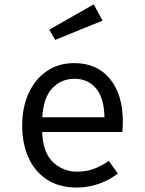

<svg xmlns="http://www.w3.org/2000/svg" viewBox="-20 -837 655 869"><path d="M170.8 -239.5Q174.4 -145.6 220.3 -102.8Q266.2 -60 328.7 -60Q370.3 -60 403.6 -72.3Q436.9 -84.6 472.8 -108.7L513.3 -51.8Q475.9 -22.1 427.2 -5.1Q378.5 11.8 327.7 11.8Q248.7 11.8 193.6 -23.6Q138.5 -59 109.5 -122.3Q80.5 -185.6 80.5 -269.2Q80.5 -351.3 109.5 -414.9Q138.5 -478.5 191.5 -514.9Q244.6 -551.3 316.4 -551.3Q418.5 -551.3 477.2 -480.5Q535.9 -409.7 535.9 -286.7Q535.9 -272.8 535.1 -260.5Q534.4 -248.2 533.8 -239.5ZM317.4 -480.5Q257.4 -480.5 216.9 -437.9Q176.4 -395.4 171.3 -306.2H452.8Q451.3 -392.8 414.9 -436.7Q378.5 -480.5 317.4 -480.5ZM404.1 -817.4 444.1 -743.6 229.7 -656.4 203.1 -702.6Z"/></svg>

Font: FiraCode Nerd Font
Style: Regular
Weight: 400
Designer: Carrois Corporate, Edenspiekermann AG, Nikita Prokopov
Foundry: Carrois Corporate, Edenspiekermann AG, Nikita Prokopov
Version: Version 6.002;Nerd Fonts 2.1.0